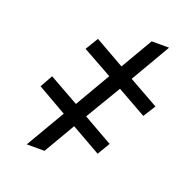

<svg xmlns="http://www.w3.org/2000/svg" viewBox="-117 -778 919 901"><g transform="rotate(20 342.5 -327.5)"><path d="M428.3 -394.9 323.2 -218.8 470.9 -134.9 433.9 -72.4 286.2 -156.2 195 0H106.2L220.2 -194.6L73.9 -278.4L109 -340.9L258.2 -257.1L360.8 -433.2L212.4 -515.6L251.1 -579.5L398.8 -495.7L491.8 -654.8H578.8L463.8 -457.4L612.9 -373.6L574.6 -312.5Z"/></g></svg>

Font: Inter P Extra Bold
Style: Regular
Weight: 800
Designer: Rasmus Andersson
Foundry: rsms
Version: Version 3.018;git-588b23468